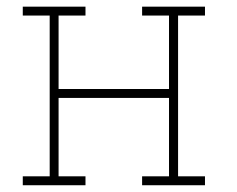

<svg xmlns="http://www.w3.org/2000/svg" viewBox="-20 -548 700 568"><path d="M47.4 0V-26.4H127V-502H47.4V-528.3H232.9V-502H153.3V-284.7H480V-502H400.4V-528.3H480H506.8H586.4V-502H506.8V-26.4H586.4V0H400.4V-26.4H480V-258.3H153.3V-26.4H232.9V0Z"/></svg>

Font: Roboto Slab LO Thin
Style: Regular
Weight: 250
Designer: Google
Version: Version 2.00;September 28, 2018;FontCreator 11.5.0.2427 64-b